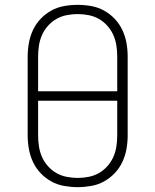

<svg xmlns="http://www.w3.org/2000/svg" viewBox="-20 -763 640 791"><path d="M300 8Q272 8 244 3Q216 -2 191.5 -15.5Q167 -29 147.5 -49.5Q128 -70 116 -95.5Q104 -121 99 -149Q94 -177 94 -205V-530Q94 -558 99 -586Q104 -614 116 -639.5Q128 -665 147.5 -685.5Q167 -706 191.5 -719.5Q216 -733 244 -738Q272 -743 300 -743Q328 -743 356 -738Q384 -733 408.5 -719.5Q433 -706 452.5 -685.5Q472 -665 484 -639.5Q496 -614 501 -586Q506 -558 506 -530V-205Q506 -177 501 -149Q496 -121 484 -95.5Q472 -70 452.5 -49.5Q433 -29 408.5 -15.5Q384 -2 356 3Q328 8 300 8ZM137 -387H463V-530Q463 -553 459.5 -575.5Q456 -598 447 -618.5Q438 -639 422.5 -656.5Q407 -674 387.5 -685Q368 -696 345.5 -700.5Q323 -705 300 -705Q277 -705 254.5 -700.5Q232 -696 212.5 -685Q193 -674 177.5 -656.5Q162 -639 153 -618.5Q144 -598 140.5 -575.5Q137 -553 137 -530ZM300 -30Q323 -30 345.5 -34.5Q368 -39 387.5 -50Q407 -61 422.5 -78.5Q438 -96 447 -116.5Q456 -137 459.5 -159.5Q463 -182 463 -205V-348H137V-205Q137 -182 140.5 -159.5Q144 -137 153 -116.5Q162 -96 177.5 -78.5Q193 -61 212.5 -50Q232 -39 254.5 -34.5Q277 -30 300 -30Z"/></svg>

Font: Iosevka Etoile Extralight
Style: Regular
Weight: 200
Designer: Belleve Invis
Foundry: Belleve Invis
Version: Version 22.1.2; ttfautohint (v1.8.4)